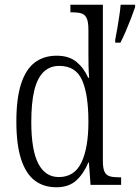

<svg xmlns="http://www.w3.org/2000/svg" viewBox="-20 -780 590 810"><path d="M218 10Q164 10 126.5 -18.5Q89 -47 69 -108.5Q49 -170 49 -267Q49 -365 69 -426.5Q89 -488 127 -516.5Q165 -545 219 -545Q271 -545 302.5 -519Q334 -493 352 -452H356Q354 -476 353.5 -502.5Q353 -529 353 -555V-654Q353 -688 345.5 -703.5Q338 -719 323.5 -723.5Q309 -728 286 -728H277V-760H414V-101Q414 -70 421 -55.5Q428 -41 442.5 -36.5Q457 -32 481 -32H491V0H362L355 -95H353Q333 -47 301.5 -18.5Q270 10 218 10ZM228 -33Q294 -33 323.5 -94.5Q353 -156 353 -266Q353 -381 326.5 -441.5Q300 -502 230 -502Q190 -502 163.5 -476Q137 -450 124.5 -398Q112 -346 112 -265Q112 -147 141.5 -90Q171 -33 228 -33ZM466 -612Q471 -636 475 -661Q479 -686 483 -711Q487 -736 489 -760H550V-750Q543 -729 532.5 -702Q522 -675 510.5 -648Q499 -621 488 -600H466Z"/></svg>

Font: Noto Serif Ethiopic Condensed Light
Style: Regular
Weight: 300
Width: 3
Designer: Monotype Design Team
Foundry: Monotype Imaging Inc.
Version: Version 2.102